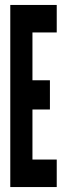

<svg xmlns="http://www.w3.org/2000/svg" viewBox="-20 -755 278 775"><path d="M21.5 0H209V-111H111V-313H181.5V-431H111V-624H209V-735H21.5Z"/></svg>

Font: League Gothic SemiCondensed
Style: Regular
Weight: 400
Width: 4
Designer: The League of Moveable Type
Version: Version 1.600; ttfautohint (v1.8.3)